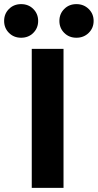

<svg xmlns="http://www.w3.org/2000/svg" viewBox="-79 -911 474 931"><path d="M23.5 -891Q59 -891 82.5 -867.5Q106 -844 106 -809.5Q106 -775 82.5 -751.5Q59 -728 23.5 -728Q-12 -728 -35.5 -751.5Q-59 -775 -59 -809.5Q-59 -844 -35.5 -867.5Q-12 -891 23.5 -891ZM291.5 -891Q327 -891 351 -867.5Q375 -844 375 -809.5Q375 -775 351 -751.5Q327 -728 291.5 -728Q256 -728 232.5 -751.5Q209 -775 209 -809.5Q209 -844 232.5 -867.5Q256 -891 291.5 -891ZM229 0H75V-674H229Z"/></svg>

Font: Hind Mysuru
Style: Bold
Weight: 700
Designer: Manushi Parikh, Hitesh Malaviya
Foundry: Indian Type Foundry
Version: Version 0.703;PS 1.0;hotconv 1.0.86;makeotf.lib2.5.63406